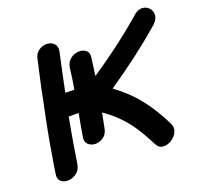

<svg xmlns="http://www.w3.org/2000/svg" viewBox="-125 -871 1080 1020"><g transform="rotate(-20 414.5 -361.5)"><path d="M594 -24Q603 -4 621 1Q639 6 658.5 -0.5Q678 -7 693.5 -22Q709 -37 715 -56Q721 -75 711 -96Q663 -193 611 -257Q560 -322 483 -378Q659 -497 803 -622Q828 -646 828.5 -670Q829 -694 813 -710Q797 -726 772.5 -726Q748 -726 724 -702Q588 -584 420 -472Q426 -517 433 -569Q438 -598 421 -612Q404 -626 378.5 -624.5Q353 -623 332 -606Q311 -589 307 -557Q301 -504 290 -442Q284 -442 239 -443L263 -557L285 -659Q291 -688 275 -704Q259 -720 234.5 -720.5Q210 -721 188.5 -706Q167 -691 161 -659Q159 -650 153.5 -624.5Q148 -599 140.5 -566.5Q133 -534 127 -505.5Q121 -477 119 -464Q113 -436 99 -368Q90 -322 83.5 -290Q77 -258 72 -229Q67 -200 61 -163Q51 -107 44 -58Q38 -28 54.5 -13.5Q71 1 96 0Q121 -1 143 -17.5Q165 -34 170 -66Q187 -180 213 -318H269Q267 -309 259 -263Q251 -221 247 -193Q241 -164 257.5 -148.5Q274 -133 298.5 -133Q323 -133 344.5 -149Q366 -165 371 -197Q376 -224 387 -278Q434 -245 469.5 -209Q505 -173 534.5 -128Q564 -83 594 -24Z"/></g></svg>

Font: Balsamiq Sans
Style: Bold Italic
Weight: 700
Italic angle: -12°
Designer: Michael Angeles
Foundry: Balsamiq SRL
Version: Version 1.020; ttfautohint (v1.8.4.7-5d5b);gftools[0.9.26]